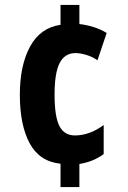

<svg xmlns="http://www.w3.org/2000/svg" viewBox="-20 -744 516 774"><path d="M300 -647Q328 -644 357 -635Q386 -626 410 -611L373 -501Q351 -516 327 -523Q303 -530 284 -530Q242 -530 221 -491Q200 -452 200 -362Q200 -274 219.5 -236Q239 -198 282 -198Q341 -198 398 -240V-123Q357 -92 300 -83V10H224V-84Q139 -93 99.5 -166.5Q60 -240 60 -362Q60 -480 101 -556Q142 -632 224 -644V-724H300Z"/></svg>

Font: Noto Sans Bengali ExtraCondensed
Style: Bold
Weight: 700
Width: 2
Designer: Joana Ranito - Universal Thirst; Jelle Bosma - Monotype Design Team
Foundry: Universal Thirst ehf.
Version: Version 3.000; ttfautohint (v1.8.4.7-5d5b)